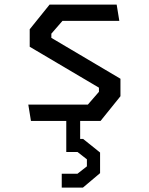

<svg xmlns="http://www.w3.org/2000/svg" viewBox="-20 -534 660 848"><path d="M105 -72H368L417 -128.5V-146.8L111.2 -327.5V-404.7L199 -513.7H495.3L507 -441.7H255.8L206.8 -385.2V-366.8L512 -186.2V-109L424.2 0H116.7ZM252.7 233.2H322.3L363.8 200.7V169.7L322.3 137.2H272.7V-24H334V98.7L321.2 79.7H347.2L422 139.7V230.7L346.3 294.5H252.7Z"/></svg>

Font: Monaspace Krypton Var ExLight
Style: Regular
Weight: 200
Designer: Riley Cran and the Lettermatic Team
Version: Version 1.200 (Monaspace Krypton Var)